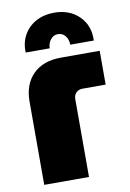

<svg xmlns="http://www.w3.org/2000/svg" viewBox="-82 -760 548 811"><g transform="rotate(-10 192.0 -354.5)"><path d="M41 0V-357Q41 -431 84 -474Q127 -517 204 -517H370V-372H271Q254 -372 243.5 -361.5Q233 -351 233 -334V0ZM208 -709Q164 -709 130 -690.5Q96 -672 77.5 -639Q59 -606 61 -564H164Q164 -585 176.5 -601Q189 -617 208 -617Q228 -617 240 -601.5Q252 -586 252 -564H353Q356 -628 315 -668.5Q274 -709 208 -709Z"/></g></svg>

Font: MuseoModerno Black
Style: Regular
Weight: 900
Designer: Pablo Cosgaya, Héctor Gatti, Marcela Romero, and the Authors of The MuseoModerno Project.
Foundry: Omnibus-Type Team
Version: Version 1.001